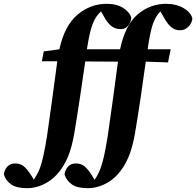

<svg xmlns="http://www.w3.org/2000/svg" viewBox="-180 -753 1031 1009"><path d="M-37 236Q-93 236 -121.5 216Q-150 196 -160 163Q-156 138 -141 122Q-126 106 -100 106Q-73 106 -55 121Q-37 136 -17 167L-2 191Q6 178 14.5 163.5Q23 149 30 130Q41 99 49.5 58.5Q58 18 67 -37Q81 -134 94.5 -233Q108 -332 121 -431H40L50 -483L132 -494Q159 -618 227 -675.5Q295 -733 381 -733Q434 -733 468.5 -710.5Q503 -688 510 -659Q507 -634 492.5 -617Q478 -600 455 -600Q428 -600 409.5 -613Q391 -626 375 -651L351 -693Q325 -671 308.5 -631Q292 -591 279 -508Q278 -504 278 -501Q278 -498 277 -494H450H451Q478 -622 543.5 -677.5Q609 -733 693 -733Q746 -733 784.5 -710.5Q823 -688 831 -656Q828 -630 809.5 -612Q791 -594 766 -594Q741 -594 723 -608Q705 -622 689 -648L663 -693Q640 -671 625 -631Q610 -591 598 -508Q597 -504 597 -501Q597 -498 596 -494H717L703 -425L586 -429Q573 -333 559 -239Q545 -145 530 -56Q517 22 494.5 74.5Q472 127 438 164Q408 197 366.5 216.5Q325 236 282 236Q226 236 197.5 216Q169 196 159 163Q163 138 178 122Q193 106 219 106Q246 106 264 121Q282 136 302 167L317 192Q335 167 349 130Q360 99 368.5 58.5Q377 18 386 -37Q400 -133 413.5 -232Q427 -331 440 -429L268 -430Q254 -334 240 -239.5Q226 -145 211 -56Q198 22 175.5 74.5Q153 127 119 164Q89 197 47.5 216.5Q6 236 -37 236Z"/></svg>

Font: Source Serif 4 SmText
Style: Bold Italic
Weight: 700
Italic angle: -12°
Designer: Frank Grießhammer
Foundry: Adobe
Version: Version 4.005;hotconv 1.1.0;makeotfexe 2.6.0